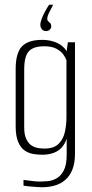

<svg xmlns="http://www.w3.org/2000/svg" viewBox="-20 -673 387 809"><path d="M204 -653Q195 -636 187 -620Q179 -604 179 -593Q179 -587 183.5 -583Q188 -579 192 -575Q196 -571 196 -562Q196 -554 189.5 -548Q183 -542 174 -542Q163 -542 156.5 -550Q150 -558 150 -567Q150 -579 155.5 -593.5Q161 -608 169.5 -624Q178 -640 187 -653ZM157 116Q148 116 135 115Q122 114 110.5 113Q99 112 90.5 111Q82 110 79 109V85Q90 86 110.5 89Q131 92 149 92Q162 92 180.5 90.5Q199 89 217.5 79Q236 69 248.5 45.5Q261 22 261 -22V-89Q254 -67 240 -51.5Q226 -36 205 -28.5Q184 -21 158 -21Q141 -21 121.5 -24Q102 -27 85 -38Q68 -49 57 -74Q46 -99 46 -142V-382Q46 -449 72 -477Q98 -505 158 -505Q182 -505 204 -498.5Q226 -492 243 -478Q260 -464 267 -443L259 -444L266 -495H296V-26Q296 14 285 41.5Q274 69 254.5 85.5Q235 102 210 109Q185 116 157 116ZM167 -47Q207 -47 227 -67Q247 -87 253.5 -117.5Q260 -148 260 -178V-419Q256 -431 246 -444.5Q236 -458 217 -468Q198 -478 166 -478Q121 -478 101.5 -457Q82 -436 82 -380V-136Q82 -104 91.5 -85.5Q101 -67 114.5 -59Q128 -51 142.5 -49Q157 -47 167 -47Z"/></svg>

Font: Alumni Sans Thin ExtraLight
Style: Regular
Weight: 250
Version: Version 1.018